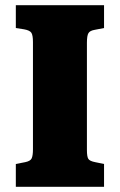

<svg xmlns="http://www.w3.org/2000/svg" viewBox="-20 -720 462 740"><path d="M41 0V-88L77 -95Q97 -99 102 -109.5Q107 -120 107 -145V-558Q107 -584 101 -593.5Q95 -603 73 -607L41 -612V-700H381V-612L345 -605Q327 -602 321 -592.5Q315 -583 315 -555V-142Q315 -116 320.5 -107.5Q326 -99 347 -95L381 -88V0Z"/></svg>

Font: Literata 12pt ExtraBold
Style: Regular
Weight: 800
Designer: Latin by Veronika Burian and Jose Scaglione. Greek by Irene Vlachou. Cyrillic by Vera Evstafieva.
Foundry: TypeTogether
Version: Version 3.002